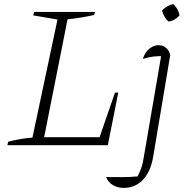

<svg xmlns="http://www.w3.org/2000/svg" viewBox="-20 -707 898 935"><path d="M540 -256H556L505 0H16L20 -17Q51 -25 80.5 -30Q110 -35 138 -37L260 -612L142 -632L146 -649H442L439 -634Q364 -618 309 -613L195 -39H465ZM781 -433Q754 -435 726.5 -431.5Q699 -428 676 -420Q682 -441 694 -456Q706 -471 721.5 -479Q737 -487 752 -487Q772 -487 787.5 -475Q803 -463 809 -439ZM809 -439 726 56Q714 128 676.5 168Q639 208 582 208Q561 208 543.5 201Q526 194 514 182Q502 170 497 155Q528 155 570.5 155.5Q613 156 650 152Q661 130 666.5 115Q672 100 675.5 83.5Q679 67 683 42L768 -453ZM824 -687Q836 -676 844 -661.5Q852 -647 854 -632Q844 -620 830 -612Q816 -604 801 -602Q789 -612 781 -626.5Q773 -641 769 -655Q780 -668 794.5 -676Q809 -684 824 -687Z"/></svg>

Font: Piazzolla Thin Thin
Style: Italic
Weight: 250
Italic angle: -11.3°
Version: Version 2.005